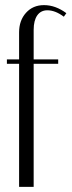

<svg xmlns="http://www.w3.org/2000/svg" viewBox="-20 -726 278 746"><path d="M6.8 -495.1H54.2V-600.1Q54.2 -646.5 81.1 -676.3Q107.9 -706.1 150.9 -706.1Q195.8 -706.1 237.8 -674.8L228 -661.1Q194.8 -686 164.1 -686Q138.7 -686 124.8 -666.3Q110.8 -646.5 110.8 -609.9V-495.1H206.1V-478H110.8V0H54.2V-478H6.8Z"/></svg>

Font: Moniqa Narrow Heading
Style: Regular
Weight: 400
Width: 4
Designer: Rajesh Rajput
Foundry: Rajesh Rajput
Version: Version 1.000